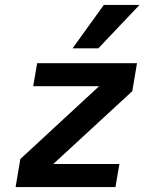

<svg xmlns="http://www.w3.org/2000/svg" viewBox="-20 -755 583 775"><path d="M543 -735 377 -560H273L399 -735ZM130 -500H533L514 -387L195 -93H462L446 0H43L62 -113L380 -407H114Z"/></svg>

Font: Overused Grotesk SemiBold
Style: Italic
Weight: 600
Italic angle: -10°
Version: Version 0.003